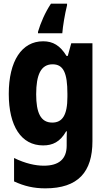

<svg xmlns="http://www.w3.org/2000/svg" viewBox="-20 -786 570 1051"><path d="M188 -612V-604H321C324 -643 335 -709 347 -757V-766H259C227 -718 202 -660 188 -612ZM228 245C408 245 486 155 486 -13V-549H370L351 -480H344C309 -537 270 -560 216 -560C99 -560 28 -452 28 -272C28 -96 96 10 216 10C268 10 309 -9 342 -67H346C345 -46 345 -27 345 -5V11C345 85 302 121 220 121C174 121 119 109 57 79V207C113 233 165 245 228 245ZM266 -115C202 -115 178 -170 178 -270C178 -377 204 -434 268 -434C327 -434 349 -387 349 -273V-256C349 -155 321 -115 266 -115Z"/></svg>

Font: Noto Sans Mono Condensed ExtraBold
Style: Regular
Weight: 800
Width: 3
Designer: Monotype Design Team
Foundry: Monotype Imaging Inc.
Version: Version 2.014